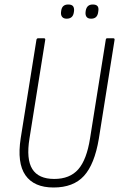

<svg xmlns="http://www.w3.org/2000/svg" viewBox="-20 -825 529 853"><path d="M218 8Q131 8 93 -46.5Q55 -101 72 -211L142 -649Q144 -655 149 -655H175Q182 -655 181 -648L111 -210Q96 -118 123.5 -74Q151 -30 221 -30Q290 -30 327.5 -72.5Q365 -115 380 -210L450 -649Q451 -655 456 -655H483Q490 -655 489 -648L419 -208Q400 -95 353 -43.5Q306 8 218 8ZM385 -742Q371 -742 365 -749.5Q359 -757 360 -770L361 -778Q366 -805 392 -805Q407 -805 413 -798Q419 -791 417 -777L416 -770Q412 -742 385 -742ZM276 -742Q263 -742 256.5 -749.5Q250 -757 251 -770L252 -778Q256 -805 283 -805Q298 -805 304 -798Q310 -791 309 -777L308 -770Q304 -742 276 -742Z"/></svg>

Font: Sofia Sans Condensed ExtraLight
Style: Italic
Weight: 250
Italic angle: -9°
Version: Version 4.100